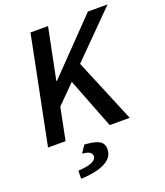

<svg xmlns="http://www.w3.org/2000/svg" viewBox="-158 -760 946 1100"><g transform="rotate(-20 314.5 -210.5)"><path d="M629 -654 174 -196 135 0H28L159 -654H266L203 -342H207L509 -654ZM276 -329 354 -413 526 0H404ZM145 233 146 184Q205 181 231.5 168Q258 155 258 136Q258 121 244.5 111.5Q231 102 199 100L229 55Q277 58 302 67Q327 76 336 90.5Q345 105 345 124Q345 160 319 183.5Q293 207 248 219Q203 231 145 233Z"/></g></svg>

Font: Source Code Pro ExtraLight SemiBold
Style: Italic
Weight: 600
Italic angle: -11°
Monospace: yes
Version: Version 1.016;hotconv 1.0.116;makeotfexe 2.5.65601